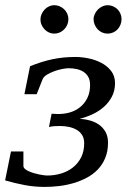

<svg xmlns="http://www.w3.org/2000/svg" viewBox="-36 -716 499 748"><path d="M412.1 -392.1Q412.1 -362.8 400.1 -339.8Q388.2 -316.9 368.7 -299.6Q349.1 -282.2 324.2 -270.8Q299.3 -259.3 273.9 -252.9Q295.4 -252 315.4 -246.3Q335.4 -240.7 350.8 -229.5Q366.2 -218.3 375.5 -201.2Q384.8 -184.1 384.8 -160.2Q384.8 -126.5 374 -100.6Q363.3 -74.7 345 -55.7Q326.7 -36.6 302.2 -23.7Q277.8 -10.7 250.5 -2.7Q223.1 5.4 194.3 8.8Q165.5 12.2 138.2 12.2Q98.1 12.2 60.3 5.1Q22.5 -2 -16.1 -13.2L6.8 -126H55.2V-69.8Q55.2 -63.5 60.8 -58.3Q66.4 -53.2 75.4 -49.1Q84.5 -44.9 95.2 -41.7Q106 -38.6 116.2 -36.4Q126.5 -34.2 135 -33.2Q143.6 -32.2 147.9 -32.2Q176.8 -32.2 202.9 -40.3Q229 -48.3 248.8 -64.2Q268.6 -80.1 280.3 -103.5Q292 -127 292 -158.2Q292 -177.2 283.7 -190.2Q275.4 -203.1 262 -210.7Q248.5 -218.3 231.7 -221.7Q214.8 -225.1 198.2 -225.1Q186 -225.1 175 -224.4Q164.1 -223.6 154.8 -221.2L165 -272.9L185.1 -272Q211.4 -271 234.9 -277.6Q258.3 -284.2 276.1 -298.6Q293.9 -313 304.4 -334.5Q314.9 -356 314.9 -384.8Q314.9 -403.8 307.9 -416.3Q300.8 -428.7 289.1 -436.3Q277.3 -443.8 262.2 -447Q247.1 -450.2 231 -450.2Q222.2 -450.2 206.8 -447.3Q191.4 -444.3 175.8 -438.7Q160.2 -433.1 147.2 -425.3Q134.3 -417.5 129.9 -407.2L106.9 -349.1H59.1L81.1 -458Q125.5 -476.1 167.7 -485.1Q210 -494.1 257.8 -494.1Q281.2 -494.1 308.1 -488.8Q335 -483.4 358.2 -471.4Q381.3 -459.5 396.7 -439.9Q412.1 -420.4 412.1 -392.1ZM230.5 -641.1Q230.5 -629.9 226.1 -619.6Q221.7 -609.4 214.1 -601.6Q206.5 -593.8 196.5 -589.4Q186.5 -585 175.3 -585Q164.6 -585 154.8 -589.4Q145 -593.8 137.7 -601.6Q130.4 -609.4 126 -619.1Q121.6 -628.9 121.6 -640.1Q121.6 -650.9 126 -660.9Q130.4 -670.9 137.7 -678.7Q145 -686.5 154.8 -691.2Q164.6 -695.8 175.3 -695.8Q186.5 -695.8 196.5 -691.4Q206.5 -687 214.1 -679.7Q221.7 -672.4 226.1 -662.4Q230.5 -652.3 230.5 -641.1ZM437.5 -641.1Q437.5 -629.9 433.3 -619.6Q429.2 -609.4 421.9 -601.6Q414.6 -593.8 404.5 -589.4Q394.5 -585 383.3 -585Q372.1 -585 362.1 -589.4Q352.1 -593.8 344.7 -601.6Q337.4 -609.4 333 -619.6Q328.6 -629.9 328.6 -641.1Q328.6 -651.4 333.3 -661.4Q337.9 -671.4 345.5 -679Q353 -686.5 363 -691.2Q373 -695.8 383.3 -695.8Q394.5 -695.8 404.5 -691.4Q414.6 -687 421.9 -679.7Q429.2 -672.4 433.3 -662.4Q437.5 -652.3 437.5 -641.1Z"/></svg>

Font: Charis SIL
Style: Italic
Weight: 400
Italic angle: -11°
Foundry: SIL International
Version: Version 4.112